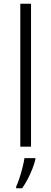

<svg xmlns="http://www.w3.org/2000/svg" viewBox="-20 -780 273 1021"><path d="M145 0H88V-760H145ZM168 68Q163 90 152.5 117Q142 144 128 171Q114 198 98 221H66V212Q74 196 83 168.5Q92 141 99.5 111.5Q107 82 110 61H168Z"/></svg>

Font: Noto Sans Armenian Light
Style: Regular
Weight: 300
Designer: Monotype Design Team
Foundry: Monotype Imaging Inc.
Version: Version 2.007